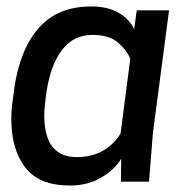

<svg xmlns="http://www.w3.org/2000/svg" viewBox="-20 -562 576 594"><path d="M503 -530H403ZM197 12Q100 12 57.5 -44.5Q15 -101 15 -193Q15 -223 20 -256Q35 -401 98 -473Q156 -542 262 -542Q315 -542 348.5 -521.5Q382 -501 395 -472L403 -530H503L453 -150L441 0H354L355 -71Q334 -36 292 -12Q250 12 197 12ZM217 -76Q307 -76 353 -149L383 -380Q373 -406 345.5 -430Q318 -454 266 -454Q207 -454 171.5 -407Q136 -360 124 -278Q117 -230 117 -205Q117 -76 217 -76Z"/></svg>

Font: Tanohe Sans Medium
Style: Italic
Weight: 500
Designer: Village Type and Design LLC & Cristiano Sobral
Foundry: Cooper Hewitt Smithsonian Design Museum
Version: Version 1.00;September 29, 2021;FontCreator 13.0.0.2655 64-b